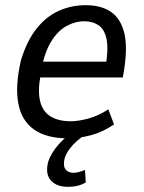

<svg xmlns="http://www.w3.org/2000/svg" viewBox="-20 -525 555 741"><path d="M243 9Q160 9 111.5 -25Q63 -59 50.5 -126.5Q38 -194 61 -293Q84 -368 121 -414.5Q158 -461 206.5 -483Q255 -505 311 -505Q368 -505 405.5 -481Q443 -457 458 -404Q473 -351 460 -262L454 -226H117L127 -287H408L387 -264Q399 -334 391.5 -372.5Q384 -411 361 -427Q338 -443 304 -443Q271 -443 237.5 -425Q204 -407 178.5 -366.5Q153 -326 140 -259L137 -238Q125 -173 135 -133.5Q145 -94 175.5 -75.5Q206 -57 253 -57Q282 -57 321 -67.5Q360 -78 398 -103L420 -45Q377 -15 330.5 -3Q284 9 243 9ZM242 196Q198 196 176 171Q154 146 166 99Q178 64 207.5 31Q237 -2 281 -29L302 0Q292 6 277 19Q262 32 249 49Q236 66 229 87Q223 117 233.5 129.5Q244 142 264 142Q273 142 284 139Q295 136 308 131L311 179Q298 187 281 191.5Q264 196 242 196Z"/></svg>

Font: Nunito Sans 7pt Condensed
Style: Italic
Weight: 400
Width: 3
Italic angle: -9°
Designer: Vernon Adams
Foundry: Vernon Adams
Version: Version 3.101;gftools[0.9.27]